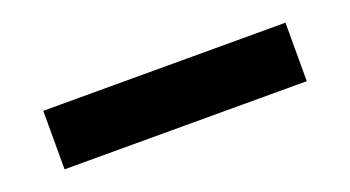

<svg xmlns="http://www.w3.org/2000/svg" viewBox="-28 -109 803 441"><g transform="rotate(-20 374.0 111.5)"><path d="M78 183V40H670V183Z"/></g></svg>

Font: DM Sans 18pt Black
Style: Regular
Weight: 900
Designer: Colophon Foundry, Jonny Pinhorn
Foundry: Colophon Foundry
Version: Version 4.004;gftools[0.9.30]